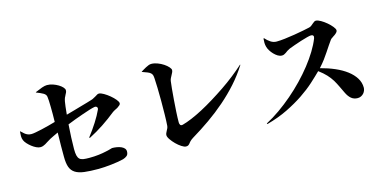

<svg xmlns="http://www.w3.org/2000/svg" viewBox="-75 -1176 3151 1587"><g transform="rotate(-15 1500.0 -383.0)"><path d="M847 -421Q791 -376 732.5 -337Q674 -298 606 -263L602 -268Q643 -321 676.5 -373.5Q710 -426 731 -472Q737 -486 729 -494.5Q721 -503 707 -500Q690 -497 661.5 -488Q633 -479 600 -467.5Q567 -456 531.5 -443Q496 -430 465 -417Q461 -360 458.5 -306.5Q456 -253 456 -208Q456 -173 461 -152.5Q466 -132 477.5 -121.5Q489 -111 509 -108Q529 -105 559 -105Q604 -105 640.5 -109.5Q677 -114 703 -120Q716 -122 726 -125Q736 -128 744 -130Q748 -131 751 -132Q754 -133 756 -133Q760 -135 760 -135Q781 -135 801.5 -131.5Q822 -128 838 -121Q854 -114 864 -103Q874 -92 874 -77Q874 -51 860 -39.5Q846 -28 826 -22Q808 -17 780.5 -12.5Q753 -8 722.5 -4.5Q692 -1 662 1Q632 3 611 3Q538 3 489.5 -3Q441 -9 412 -27.5Q383 -46 371 -79.5Q359 -113 359 -169Q359 -204 359 -259.5Q359 -315 361 -375Q337 -364 320.5 -356Q304 -348 290 -341Q273 -331 260 -323Q247 -315 236 -308Q225 -302 215 -298.5Q205 -295 192 -295Q177 -295 158 -304Q139 -313 121 -327Q103 -341 88 -357.5Q73 -374 67 -389Q60 -406 60 -424Q60 -442 62 -465H64Q68 -462 71 -459Q74 -456 78 -453Q83 -448 87.5 -444Q92 -440 97 -436Q108 -428 120.5 -423.5Q133 -419 149 -419Q162 -419 186 -423.5Q210 -428 239.5 -434.5Q269 -441 300.5 -449.5Q332 -458 360 -466Q361 -499 361 -532Q361 -565 360.5 -594Q360 -623 359 -646Q358 -669 356 -681Q354 -702 331 -715Q308 -728 273 -741V-744Q307 -759 332.5 -768Q358 -777 376 -777Q401 -777 426 -768.5Q451 -760 471.5 -747.5Q492 -735 504.5 -721Q517 -707 517 -696Q517 -685 513 -676.5Q509 -668 504 -659Q502 -654 499 -648.5Q496 -643 493 -637Q488 -623 485 -607Q482 -592 479 -565.5Q476 -539 472 -498Q506 -507 540 -517Q574 -527 604 -535.5Q634 -544 658.5 -551Q683 -558 698 -563Q706 -565 712 -568Q718 -571 723 -574Q729 -576 733.5 -579.5Q738 -583 743 -585Q752 -591 758.5 -594.5Q765 -598 773 -598Q788 -598 813 -583.5Q838 -569 861.5 -549.5Q885 -530 902 -509.5Q919 -489 919 -476Q919 -468 911.5 -461Q904 -454 892 -446Q886 -442 879.5 -439Q873 -436 867 -433Q862 -430 856.5 -427Q851 -424 847 -421Z M1250 -600Q1249 -617 1246 -627.5Q1243 -638 1234 -646.5Q1225 -655 1208 -662Q1191 -669 1162 -679V-681Q1172 -687 1183 -694Q1194 -701 1206 -707Q1219 -714 1231 -718.5Q1243 -723 1254 -723Q1280 -723 1307.5 -712.5Q1335 -702 1357.5 -687Q1380 -672 1394 -656Q1408 -640 1408 -630Q1408 -620 1403.5 -610.5Q1399 -601 1393 -590Q1387 -579 1381.5 -568Q1376 -557 1374 -544Q1371 -525 1367 -482.5Q1363 -440 1359 -389Q1355 -338 1352 -286Q1349 -234 1349 -197Q1349 -184 1355 -175Q1361 -166 1377 -170Q1411 -179 1456.5 -198Q1502 -217 1553 -244Q1604 -271 1658.5 -304.5Q1713 -338 1767 -374.5Q1821 -411 1870.5 -450Q1920 -489 1962 -527L1964 -524Q1916 -448 1856.5 -381.5Q1797 -315 1728.5 -255.5Q1660 -196 1585 -143.5Q1510 -91 1430 -43Q1422 -38 1415.5 -33Q1409 -28 1404 -23Q1399 -18 1395.5 -13.5Q1392 -9 1388 -4Q1382 3 1375.5 7Q1369 11 1357 11Q1342 11 1319 -4Q1296 -19 1275 -40Q1254 -61 1238.5 -83.5Q1223 -106 1223 -121Q1223 -129 1226.5 -137.5Q1230 -146 1235 -155Q1240 -164 1244.5 -173.5Q1249 -183 1250 -194Q1253 -232 1254 -289.5Q1255 -347 1255 -406.5Q1255 -466 1253.5 -518.5Q1252 -571 1250 -600Z M2209 -613Q2204 -630 2203.5 -648Q2203 -666 2205 -685L2210 -687Q2230 -664 2253.5 -648.5Q2277 -633 2304 -633Q2333 -633 2375.5 -638Q2418 -643 2460.5 -650Q2503 -657 2538.5 -664Q2574 -671 2591 -675Q2602 -677 2612 -684Q2622 -691 2630 -699Q2638 -705 2645 -710.5Q2652 -716 2660 -716Q2677 -716 2702 -701.5Q2727 -687 2750 -667.5Q2773 -648 2789.5 -627.5Q2806 -607 2806 -595Q2806 -586 2798.5 -577.5Q2791 -569 2780 -561Q2774 -557 2768.5 -553.5Q2763 -550 2758 -546Q2747 -540 2741 -532Q2727 -514 2712 -490.5Q2697 -467 2679 -441Q2662 -415 2641.5 -387.5Q2621 -360 2592 -328Q2658 -311 2714.5 -286.5Q2771 -262 2812.5 -230.5Q2854 -199 2877.5 -161Q2901 -123 2901 -79Q2901 -67 2896 -54Q2891 -41 2882 -31Q2873 -21 2860 -14.5Q2847 -8 2831 -8Q2799 -8 2776.5 -26.5Q2754 -45 2737 -81Q2723 -110 2709.5 -138.5Q2696 -167 2679 -196Q2661 -225 2636 -252Q2611 -279 2572 -308Q2536 -272 2488 -228.5Q2440 -185 2376 -142Q2312 -99 2232.5 -60Q2153 -21 2054 6L2050 0Q2109 -31 2168 -72.5Q2227 -114 2283 -162Q2339 -210 2390 -263Q2441 -316 2483.5 -370Q2526 -424 2558 -476.5Q2590 -529 2609 -577Q2615 -593 2609.5 -601Q2604 -609 2591 -609Q2581 -609 2556 -602.5Q2531 -596 2501 -586.5Q2471 -577 2441.5 -566.5Q2412 -556 2394 -549Q2379 -542 2370 -536Q2365 -533 2361 -529.5Q2357 -526 2352 -523Q2343 -517 2335 -513.5Q2327 -510 2317 -510Q2299 -510 2282 -520.5Q2265 -531 2250 -546.5Q2235 -562 2224 -580Q2213 -598 2209 -613Z"/></g></svg>

Font: XinYuGongZhangJiaSongA
Style: Regular
Weight: 900
Designer: XinYuGong
Foundry: Adobe Systems Incorporated
Version: Version 1.00